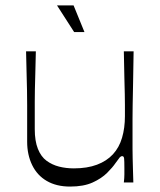

<svg xmlns="http://www.w3.org/2000/svg" viewBox="-20 -672 588 707"><path d="M238 15Q188 15 152.5 -5.5Q117 -26 98.5 -64Q80 -102 80 -150Q80 -195 80 -227Q80 -259 80 -285Q80 -311 79.5 -338Q79 -365 78 -399Q77 -433 76 -483H112Q111 -434 110 -401Q109 -368 108.5 -343.5Q108 -319 108 -298Q108 -277 108 -253.5Q108 -230 108 -196Q108 -153 119.5 -124Q131 -95 151.5 -80Q172 -65 197.5 -58.5Q223 -52 252 -52Q301 -52 337 -65.5Q373 -79 396 -104Q419 -129 429.5 -165Q440 -201 440 -244Q440 -268 440 -285.5Q440 -303 439.5 -325.5Q439 -348 438 -385Q437 -422 436 -483H472Q471 -411 470 -363.5Q469 -316 468.5 -285.5Q468 -255 468 -235Q468 -215 468 -199.5Q468 -184 468 -166Q468 -142 468 -124Q468 -106 468.5 -89Q469 -72 469.5 -51Q470 -30 471 0H436Q438 -17 438 -30Q438 -43 438 -53Q438 -80 437 -88.5Q436 -97 430 -97Q425 -97 421 -92.5Q417 -88 405 -71Q395 -56 374.5 -35.5Q354 -15 321 0Q288 15 238 15ZM253 -554 190 -652H251L291 -554Z"/></svg>

Font: Ojuju ExtraLight
Style: Regular
Weight: 400
Version: Version 1.000